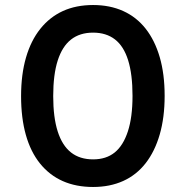

<svg xmlns="http://www.w3.org/2000/svg" viewBox="-20 -735 741 765"><path d="M351 10Q283 10 230 -13.5Q177 -37 139.5 -83.5Q102 -130 83 -197.5Q64 -265 64 -352Q64 -438 83.5 -505.5Q103 -573 140.5 -620Q178 -667 230.5 -691Q283 -715 351 -715Q418 -715 471 -691Q524 -667 560.5 -620.5Q597 -574 616.5 -507Q636 -440 636 -353Q636 -267 616.5 -199.5Q597 -132 560.5 -85Q524 -38 471 -14Q418 10 351 10ZM351 -100Q403 -100 437 -127.5Q471 -155 489.5 -211.5Q508 -268 508 -353Q508 -439 490.5 -495Q473 -551 438 -578Q403 -605 351 -605Q298 -605 263 -577.5Q228 -550 210 -494Q192 -438 192 -352Q192 -267 210 -211Q228 -155 263 -127.5Q298 -100 351 -100Z"/></svg>

Font: Nunito Sans 7pt Condensed
Style: Bold
Weight: 700
Width: 3
Designer: Vernon Adams
Foundry: Vernon Adams
Version: Version 3.101;gftools[0.9.27]